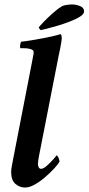

<svg xmlns="http://www.w3.org/2000/svg" viewBox="-20 -833 397 861"><path d="M163 -698Q160 -700 157 -704Q154 -708 154 -711Q157 -715 174 -733Q191 -751 214.5 -772Q238 -793 258 -805Q265 -809 279 -811Q293 -813 303 -813Q320 -813 338.5 -806Q357 -799 357 -782Q357 -770 339 -758.5Q321 -747 293.5 -736.5Q266 -726 237.5 -717.5Q209 -709 188.5 -704Q168 -699 163 -698ZM122 -547Q124 -561 127.5 -576Q131 -591 131 -599Q131 -608 120 -612Q109 -616 95.5 -616.5Q82 -617 73 -617Q72 -617 71 -617Q69 -620 70.5 -631.5Q72 -643 75 -646Q95 -648 122 -652.5Q149 -657 175.5 -662Q202 -667 222.5 -672Q243 -677 251 -680Q255 -678 256 -672Q257 -666 257 -661Q257 -657 255 -644Q253 -631 250 -615.5Q247 -600 244 -588L154 -129Q153 -125 151.5 -113Q150 -101 150 -97Q150 -90 153.5 -83Q157 -76 164 -76Q175 -76 190.5 -90Q206 -104 219 -118.5Q232 -133 233 -136Q238 -136 242.5 -125Q247 -114 247 -109Q241 -97 223.5 -78Q206 -59 183 -39Q160 -19 136 -5.5Q112 8 92 8Q68 8 49 -8.5Q30 -25 30 -62Q30 -73 34 -93.5Q38 -114 39 -120Z"/></svg>

Font: Amiri
Style: Bold Italic
Weight: 700
Italic angle: 10°
Designer: Khaled Hosny
Version: Version 0.113